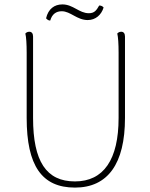

<svg xmlns="http://www.w3.org/2000/svg" viewBox="-20 -839 682 871"><path d="M450 -805C445 -811 439 -814 430 -814C418 -793 409 -779 383 -779C339 -779 312 -819 263 -819C227 -819 199 -799 189 -756C194 -750 201 -745 208 -746C216 -775 235 -788 260 -788C300 -788 329 -748 378 -748C414 -748 440 -772 450 -805ZM547 -673C547 -687 541 -695 530 -695C521 -695 516 -691 512 -687C516 -671 518 -640 518 -600V-304C518 -115 450 -16 320 -16C190 -16 130 -107 130 -304V-673C130 -687 124 -695 113 -695C104 -695 99 -691 95 -687C99 -671 101 -640 101 -600V-304C101 -87 170 12 320 12C469 12 547 -96 547 -304Z"/></svg>

Font: Arima Koshi Thin
Style: Regular
Weight: 250
Designer: Joana Correia and Natanael Gama
Foundry: NDISCOVER
Version: Version 1.019;PS 001.019;hotconv 1.0.88;makeotf.lib2.5.64775